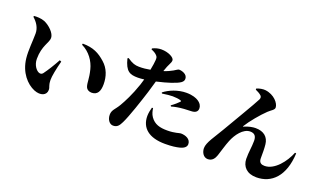

<svg xmlns="http://www.w3.org/2000/svg" viewBox="-84 -1336 3168 1896"><g transform="rotate(20 1500.0 -388.5)"><path d="M131 -547C131 -466 119 -368 128 -285C144 -140 230 -48 312 -14C386 16 444 -11 444 -66C444 -103 428 -97 426 -166C425 -203 442 -289 464 -372L446 -380C408 -311 371 -251 336 -204C324 -189 309 -188 294 -194C267 -204 228 -250 228 -316C228 -454 290 -506 290 -557C290 -606 226 -668 168 -692C133 -706 85 -707 57 -704L54 -694C98 -656 131 -606 131 -547ZM600 -599C686 -558 740 -479 760 -398C783 -307 774 -268 788 -226C798 -197 825 -186 849 -186C909 -186 934 -229 934 -304C934 -386 908 -463 845 -518C779 -577 714 -612 603 -612Z M1506 -416C1552 -423 1591 -427 1616 -427C1645 -427 1682 -423 1701 -416C1709 -413 1710 -408 1706 -403C1697 -392 1654 -354 1627 -336L1634 -326C1670 -337 1711 -344 1762 -348C1788 -350 1813 -351 1830 -351C1884 -351 1904 -372 1904 -404C1904 -428 1892 -454 1858 -476C1838 -489 1797 -506 1732 -506C1643 -506 1555 -469 1501 -426ZM1473 -251C1476 -228 1483 -192 1503 -164C1544 -106 1601 -91 1679 -91C1760 -91 1802 -110 1817 -110C1865 -110 1922 -89 1922 -35C1922 -6 1898 15 1852 26C1820 34 1776 41 1704 41C1532 41 1446 -35 1446 -159C1446 -188 1454 -227 1461 -251ZM1077 -633 1067 -626C1099 -499 1144 -482 1229 -482C1247 -482 1270 -484 1294 -487C1288 -465 1282 -444 1276 -427C1235 -307 1190 -221 1160 -170C1126 -112 1093 -95 1093 -44C1093 6 1122 47 1160 47C1205 47 1222 20 1242 -20C1279 -94 1341 -282 1373 -384C1386 -425 1398 -468 1409 -507C1467 -520 1524 -536 1556 -547C1647 -578 1674 -598 1674 -631C1674 -680 1614 -696 1585 -696C1575 -696 1558 -682 1535 -669C1510 -655 1481 -641 1443 -629C1470 -713 1492 -729 1492 -759C1492 -789 1427 -824 1353 -824C1322 -824 1291 -816 1261 -801V-790C1287 -780 1305 -769 1318 -756C1334 -740 1336 -733 1335 -706C1334 -684 1328 -643 1319 -598C1283 -591 1240 -586 1200 -587C1161 -588 1133 -595 1077 -633Z M2364 -769C2383 -761 2410 -747 2426 -732C2436 -722 2439 -708 2431 -691C2405 -637 2253 -383 2198 -288C2142 -191 2080 -112 2080 -52C2080 -11 2104 38 2152 38C2199 38 2221 3 2233 -32C2251 -85 2267 -147 2289 -201C2319 -276 2381 -362 2455 -362C2507 -362 2521 -329 2521 -288C2521 -221 2508 -169 2509 -94C2511 -15 2563 43 2664 43C2823 43 2943 -71 2954 -314L2941 -316C2901 -213 2806 -91 2702 -91C2671 -91 2642 -101 2642 -149C2642 -209 2643 -246 2638 -294C2630 -368 2580 -412 2493 -412C2465 -412 2421 -405 2374 -384C2368 -381 2367 -383 2370 -388C2410 -453 2490 -549 2546 -602C2575 -630 2609 -644 2609 -669C2609 -713 2551 -786 2455 -797C2431 -800 2390 -793 2364 -781Z"/></g></svg>

Font: Noto Serif CJK SC Black
Style: Regular
Weight: 900
Designer: Ryoko NISHIZUKA 西塚涼子 (kana & ideographs); Frank Grießhammer (Latin, Greek & Cyrillic); Wenlong ZHANG 张文龙 (bopomofo); San
Foundry: Adobe
Version: Version 2.001;hotconv 1.1.0;makeotfexe 2.6.0